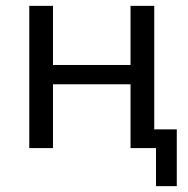

<svg xmlns="http://www.w3.org/2000/svg" viewBox="-20 -506 644 656"><path d="M513 130V0H426V-218H161V0H80V-486H161V-284H426V-486H507V-64H584V130Z"/></svg>

Font: Nunito Sans
Style: Regular
Weight: 400
Designer: Vernon Adams
Foundry: Vernon Adams
Version: Version 3.101; ttfautohint (v1.8.4.7-5d5b);gftools[0.9.27]